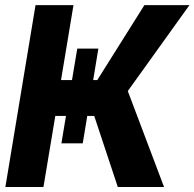

<svg xmlns="http://www.w3.org/2000/svg" viewBox="-20 -748 778 768"><path d="M289.1 -553.7H373.5L311 -174.8H225.6ZM1.5 0 122.1 -727.5H273.9L224.1 -427.7H369.1L557.6 -727.5H737.8L491.2 -383.8L636.2 0H451.2L356.9 -284.2H201.2L153.8 0Z"/></svg>

Font: Inter Tight
Style: Bold Italic
Weight: 700
Italic angle: -9.39999°
Designer: Rasmus Andersson
Foundry: rsms
Version: Version 3.004